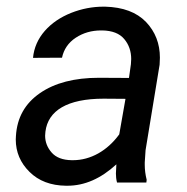

<svg xmlns="http://www.w3.org/2000/svg" viewBox="-20 -559 573 588"><path d="M428.2 0 429.2 -8.3C425.3 -23.9 423.3 -39.1 423.3 -54.7C423.3 -57.1 423.3 -59.1 423.3 -61.5L425.8 -99.1L468.8 -360.8C469.2 -368.2 469.7 -375.5 469.7 -382.3C469.7 -425.3 455.6 -461.9 427.2 -491.7C398.4 -521.5 356.9 -537.1 301.8 -538.6C300.3 -538.6 298.3 -538.6 296.9 -538.6C263.2 -538.6 230 -532.2 197.8 -519.5C165 -506.3 138.2 -488.3 117.2 -464.4C96.2 -440.4 84 -412.6 81.1 -381.8L169.9 -382.3C175.3 -407.7 189 -428.2 211.9 -443.4C234.9 -458.5 260.7 -465.8 289.6 -465.8C290.5 -465.8 291.5 -465.8 293 -465.8C323.7 -465.3 346.2 -456.5 360.4 -439.5C374.5 -422.9 381.8 -402.3 381.8 -378.4C381.8 -373 381.3 -367.7 380.9 -362.3L375 -320.3L282.7 -320.8C208 -320.8 147.9 -305.2 102.5 -273.9C56.6 -242.2 32.2 -198.7 28.8 -142.6C28.8 -139.2 28.3 -135.7 28.3 -131.8C28.3 -93.3 42.5 -60.1 70.3 -32.7C98.1 -4.9 135.7 9.3 182.1 9.8C183.6 9.8 185.1 9.8 186.5 9.8C239.3 9.8 289.1 -12.2 336.4 -55.7L335 -27.8C335 -18.6 335.9 -9.3 338.4 0ZM199.7 -68.4C171.9 -68.8 151.4 -76.7 138.2 -91.8C125 -106.9 118.2 -124 118.2 -143.6C118.2 -147.5 118.7 -151.4 119.1 -155.8C127 -220.2 186 -256.8 297.4 -256.8L364.3 -256.3L345.2 -147.5C308.6 -97.2 257.3 -68.4 203.6 -68.4C202.1 -68.4 201.2 -68.4 199.7 -68.4Z"/></svg>

Font: Roboto
Style: Italic
Weight: 400
Italic angle: -12°
Designer: Google
Version: Version 2.137; 2017